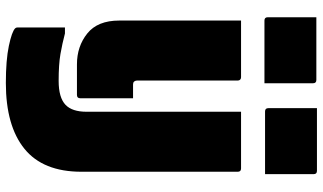

<svg xmlns="http://www.w3.org/2000/svg" viewBox="-238 -602 1077 640"><g transform="rotate(90 300.0 -281.5)"><path d="M560 -627H351Q340 -627 340 -638V-800H549Q560 -800 560 -789ZM257 -625H48Q37 -625 37 -636V-798H246Q257 -798 257 -787ZM237 -547Q242 -547 245 -544Q248 -541 248 -536V-201Q248 -194 252 -190Q255 -187 261 -187H307V-11Q307 0 296 0H194Q134 0 91 -34.5Q48 -69 48 -141V-547ZM541 -547Q552 -547 552 -536V-15Q552 113 475.5 175Q399 237 256 237Q180 237 132.5 227Q85 217 74 206Q71 203 71 198V40H91Q125 49 159.5 55Q194 61 249 61Q305 61 329 38Q352 16 352 -32V-547Z"/></g></svg>

Font: Recursive Sn Lnr St Blk
Style: Regular
Weight: 900
Version: Version 1.079;hotconv 1.0.112;makeotfexe 2.5.65598; ttfautoh